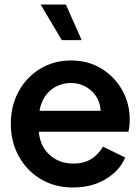

<svg xmlns="http://www.w3.org/2000/svg" viewBox="-20 -819 613 851"><path d="M304 12Q222 12 160 -25.5Q98 -63 63 -127Q28 -191 28 -270Q28 -351 63 -414.5Q98 -478 158.5 -514.5Q219 -551 295 -551Q371 -551 429.5 -515Q488 -479 521.5 -419.5Q555 -360 555 -289Q555 -275 553.5 -261Q552 -247 549 -235H152Q158 -170 200.5 -132Q243 -94 305 -94Q353 -94 385.5 -115Q418 -136 436 -169L535 -121Q511 -63 449 -25.5Q387 12 304 12ZM295 -451Q242 -451 204 -419Q166 -387 155 -328H426Q423 -382 385 -416.5Q347 -451 295 -451ZM342 -641H254L160 -799H272Z"/></svg>

Font: Plus Jakarta Display Medium
Style: Regular
Weight: 500
Designer: Gumpita Rahayu
Foundry: Tokotype Studio
Version: Version 1.000